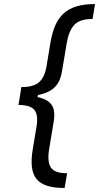

<svg xmlns="http://www.w3.org/2000/svg" viewBox="-20 -792 489 948"><path d="M78.1 -315.4 85.4 -361.8Q145.5 -361.8 173.3 -386.5Q201.2 -411.1 210.4 -468.8L229 -581.1Q237.3 -630.9 253.2 -667Q269 -703.1 294.9 -726.3Q320.8 -749.5 358.6 -760.7Q396.5 -772 449.2 -772L437 -698.2Q375 -698.7 347.4 -669.7Q319.8 -640.6 309.6 -579.6L286.1 -439.9Q281.7 -412.6 270.8 -389.9Q259.8 -367.2 237.1 -350.3Q214.4 -333.5 176 -324.5Q137.7 -315.4 78.1 -315.4ZM298.8 136.2Q247.1 136.2 212.6 125.2Q178.2 114.3 159.9 91.3Q141.6 68.4 137.5 32Q133.3 -4.4 141.6 -54.7L160.2 -166Q169.9 -223.1 150.6 -248.3Q131.3 -273.4 71.3 -273.9L79.1 -320.3Q137.7 -320.3 173.1 -311Q208.5 -301.8 225.6 -285.2Q242.7 -268.6 246.3 -245.6Q250 -222.7 245.6 -194.8L222.7 -56.2Q212.4 5.9 231 34.7Q249.5 63.5 311.5 63.5ZM71.3 -273.4 85.9 -362.3H173.8L158.7 -273.4Z"/></svg>

Font: Inter
Style: Italic
Weight: 400
Italic angle: -9.3988°
Designer: Rasmus Andersson
Foundry: rsms
Version: Version 4.001;git-66647c0bb